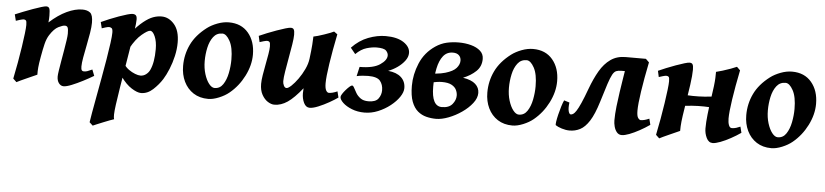

<svg xmlns="http://www.w3.org/2000/svg" viewBox="-43 -693 5040 1173"><g transform="rotate(5 2477.0 -106.5)"><path d="M529.3 -59.6Q500 -42 464.4 -23.7Q428.7 -5.4 397.2 7.3Q365.7 20 348.1 20Q331.1 20 319.1 4.6Q307.1 -10.7 307.1 -37.1Q307.1 -47.4 311 -73.2Q314.9 -99.1 320.8 -132.8Q326.7 -166.5 332.5 -200.4Q338.4 -234.4 342.3 -262Q346.2 -289.6 346.2 -302.7Q346.2 -328.6 342 -339.1Q337.9 -349.6 323.7 -349.6Q311 -349.6 284.9 -336.7Q258.8 -323.7 232.9 -283.2Q218.3 -260.3 210.2 -227.3Q202.1 -194.3 193.8 -147Q186 -103.5 184.1 -80.8Q182.1 -58.1 182.6 -36.6Q176.3 -33.7 158.7 -25.9Q141.1 -18.1 120.4 -8.8Q99.6 0.5 82.3 8.5Q64.9 16.6 59.1 20L38.1 0Q48.3 -48.8 57.4 -100.1Q66.4 -151.4 73.5 -198Q80.6 -244.6 84.7 -280.3Q88.9 -315.9 88.9 -333Q88.9 -355.5 84 -360.6Q79.1 -365.7 70.3 -365.7Q64 -365.7 47.1 -360.8Q30.3 -356 22.9 -353L13.2 -391.6Q33.7 -400.4 62.3 -411.6Q90.8 -422.9 119.6 -433.3Q148.4 -443.8 170.7 -450.4Q192.9 -457 200.7 -457Q214.4 -457 219.5 -446.8Q224.6 -436.5 224.6 -401.9Q224.6 -391.6 224.1 -382.1Q223.6 -372.6 222.2 -360.4Q275.4 -408.7 326.9 -432.9Q378.4 -457 421.9 -457Q452.6 -457 470 -443.1Q487.3 -429.2 487.3 -381.8Q487.3 -356.4 481.2 -318.8Q475.1 -281.2 466.8 -240.7Q458.5 -200.2 452.4 -165.3Q446.3 -130.4 446.3 -109.9Q446.3 -93.3 450.7 -87.2Q455.1 -81.1 463.9 -81.1Q475.1 -81.1 485.8 -85Q496.6 -88.9 514.6 -97.2Z M1019.5 -306.2Q1019.5 -266.1 1009.8 -223.4Q1000 -180.7 984.4 -142.6Q968.8 -104.5 951.7 -77.1Q929.2 -41.5 895.8 -10.7Q862.3 20 822.8 20Q799.8 20 764.6 -2.2Q729.5 -24.4 697.3 -70.3L710 -143.6Q720.7 -127 739 -114Q757.3 -101.1 776.9 -93.5Q796.4 -85.9 810.1 -85.9Q829.1 -85.9 844.5 -97.7Q859.9 -109.4 867.7 -126.5Q889.6 -172.9 889.6 -254.9Q889.6 -301.3 876 -332.5Q862.3 -363.8 846.2 -363.8Q831.1 -363.8 795.7 -334.2Q760.3 -304.7 728.5 -246.6L725.1 -338.9Q766.6 -387.2 798.3 -412.6Q830.1 -438 856.2 -447.5Q882.3 -457 907.7 -457Q952.6 -457 986.1 -418.2Q1019.5 -379.4 1019.5 -306.2ZM757.3 -424.8Q757.3 -403.8 750.2 -356.4Q743.2 -309.1 728.8 -223.6Q714.4 -138.2 692.4 -2.9Q681.6 64 676.3 104Q670.9 144 670.4 164.3Q669.9 184.6 673.3 193.8Q666 195.8 648.2 202.6Q630.4 209.5 609.1 218Q587.9 226.6 570.3 233.9Q552.7 241.2 546.4 244.1L525.9 225.1Q528.3 206.5 535.9 164.3Q543.5 122.1 553.7 66.2Q564 10.3 575 -50.3Q585.9 -110.8 595.5 -167.5Q605 -224.1 610.8 -267.8Q616.7 -311.5 616.7 -332Q616.7 -354.5 609.4 -359.6Q602.1 -364.7 593.8 -364.7Q587.9 -364.7 572.5 -360.4Q557.1 -356 549.8 -353L540.5 -390.6Q562.5 -400.9 590.8 -412.6Q619.1 -424.3 647.2 -434.3Q675.3 -444.3 697.5 -450.7Q719.7 -457 729.5 -457Q743.2 -457 750.2 -450.4Q757.3 -443.8 757.3 -424.8Z M1483.9 -272.9Q1483.9 -208 1450.4 -141.8Q1417 -75.7 1362.3 -30.8Q1336.9 -9.8 1300.5 5.1Q1264.2 20 1234.9 20Q1182.1 20 1144 -4.6Q1106 -29.3 1085.4 -72Q1064.9 -114.7 1064.9 -168Q1064.9 -237.8 1094.2 -299.1Q1123.5 -360.4 1189 -410.2Q1214.8 -429.7 1251 -443.4Q1287.1 -457 1320.8 -457Q1397.5 -457 1440.7 -405.5Q1483.9 -354 1483.9 -272.9ZM1355.5 -231Q1355.5 -305.2 1333.5 -345.2Q1311.5 -385.3 1287.1 -385.3Q1252.4 -385.3 1231.9 -358.4Q1211.4 -331.5 1202.6 -291Q1193.8 -250.5 1193.8 -209Q1193.8 -165.5 1205.1 -129.4Q1216.3 -93.3 1233.4 -71.5Q1250.5 -49.8 1268.1 -49.8Q1300.8 -49.8 1319.8 -78.4Q1338.9 -106.9 1347.2 -148.9Q1355.5 -190.9 1355.5 -231Z M1808.6 -65.4Q1808.6 -79.1 1810.1 -95.7Q1760.7 -33.7 1721.2 -6.8Q1681.6 20 1640.6 20Q1621.6 20 1600.3 6.6Q1579.1 -6.8 1564.2 -33.7Q1549.3 -60.5 1549.3 -100.1Q1549.3 -122.1 1554.4 -153.8Q1559.6 -185.5 1566.2 -220Q1572.8 -254.4 1577.9 -284.2Q1583 -314 1583 -332Q1583 -354.5 1577.6 -359.6Q1572.3 -364.7 1563.5 -364.7Q1557.1 -364.7 1541.5 -360.4Q1525.9 -356 1517.6 -353L1509.3 -390.6Q1529.8 -399.9 1558.3 -411.4Q1586.9 -422.9 1615.7 -433.1Q1644.5 -443.4 1667.5 -450.2Q1690.4 -457 1700.2 -457Q1714.4 -457 1719.2 -447.8Q1724.1 -438.5 1724.1 -416Q1724.1 -394.5 1717.8 -355.5Q1711.4 -316.4 1703.4 -272Q1695.3 -227.5 1689 -188.5Q1682.6 -149.4 1682.6 -127.9Q1682.6 -114.3 1689 -101.1Q1695.3 -87.9 1706.1 -87.9Q1716.3 -87.9 1735.4 -105.7Q1754.4 -123.5 1774.9 -152.1Q1795.4 -180.7 1811 -213.9Q1826.7 -247.1 1830.6 -278.3Q1837.4 -332 1839.8 -365.7Q1842.3 -399.4 1842.3 -415.5Q1851.6 -417 1869.4 -422.1Q1887.2 -427.2 1907.2 -434.1Q1927.2 -440.9 1943.6 -447.3Q1960 -453.6 1965.8 -457L1986.8 -441.9Q1965.8 -338.9 1953.6 -257.8Q1941.4 -176.8 1941.4 -138.2Q1941.4 -108.4 1948.7 -94.7Q1956.1 -81.1 1966.3 -81.1Q1987.3 -81.1 2018.1 -94.7L2027.3 -57.6Q2007.8 -43.5 1975.3 -25.1Q1942.9 -6.8 1910.4 6.6Q1877.9 20 1857.4 20Q1834 20 1821.3 -6.1Q1808.6 -32.2 1808.6 -65.4Z M2423.3 -149.9Q2423.3 -125 2403.6 -95.7Q2383.8 -66.4 2350.3 -40Q2316.9 -13.7 2276.1 3.2Q2235.4 20 2192.9 20Q2150.4 20 2115.5 6.1Q2080.6 -7.8 2060.1 -27.3Q2039.6 -46.9 2039.6 -62.5Q2039.6 -69.3 2047.4 -81.5Q2055.2 -93.8 2066.7 -106.9Q2078.1 -120.1 2088.6 -129.2Q2099.1 -138.2 2104 -138.2Q2110.8 -138.2 2117.4 -125Q2124 -111.8 2134.3 -94.5Q2144.5 -77.1 2162.6 -64Q2180.7 -50.8 2211.4 -50.8Q2255.4 -50.8 2272.2 -73.7Q2289.1 -96.7 2289.1 -125Q2289.1 -159.7 2270.5 -182.4Q2252 -205.1 2196.8 -205.1Q2184.6 -205.1 2163.8 -203.4Q2143.1 -201.7 2126.5 -197.8L2139.6 -255.4Q2223.1 -255.4 2263.9 -283Q2304.7 -310.5 2304.7 -339.8Q2304.7 -355.5 2291.5 -369.1Q2278.3 -382.8 2233.4 -382.8Q2206.5 -382.8 2172.6 -373Q2138.7 -363.3 2106 -331.1L2076.2 -367.7Q2121.1 -415 2176 -436Q2231 -457 2282.7 -457Q2353 -457 2393.1 -430.4Q2433.1 -403.8 2433.1 -366.2Q2433.1 -341.8 2415.5 -318.4Q2397.9 -294.9 2371.1 -276.1Q2344.2 -257.3 2315.4 -246.6Q2367.7 -241.7 2395.5 -216.3Q2423.3 -190.9 2423.3 -149.9Z M2661.1 -54.7Q2705.1 -54.7 2725.6 -79.6Q2746.1 -104.5 2746.1 -132.3Q2746.1 -149.9 2737.8 -167.2Q2729.5 -184.6 2708.5 -196Q2687.5 -207.5 2649.4 -207.5Q2621.1 -207.5 2584.7 -198Q2548.3 -188.5 2528.3 -178.7V-251.5Q2616.7 -251.5 2664.8 -265.6Q2712.9 -279.8 2731.7 -301.8Q2750.5 -323.7 2750.5 -346.7Q2750.5 -367.2 2737.5 -379.6Q2724.6 -392.1 2700.2 -392.1Q2663.6 -392.1 2641.1 -364.3Q2618.7 -336.4 2608.4 -287.4Q2598.1 -238.3 2598.1 -174.3Q2598.1 -54.7 2661.1 -54.7ZM2730.5 -457Q2771 -457 2806.2 -447.5Q2841.3 -438 2863 -418.7Q2884.8 -399.4 2884.8 -369.1Q2884.8 -323.2 2853.3 -293.2Q2821.8 -263.2 2774.9 -244.6Q2827.1 -236.3 2851.6 -214.1Q2876 -191.9 2876 -159.7Q2876 -128.4 2851.3 -96.7Q2826.7 -64.9 2788.6 -38.6Q2750.5 -12.2 2708.5 3.9Q2666.5 20 2631.8 20Q2602.1 20 2572.8 12.7Q2543.5 5.4 2519.8 -14.4Q2496.1 -34.2 2481.9 -71.3Q2467.8 -108.4 2467.8 -168.5Q2467.8 -238.3 2496.6 -307.1Q2525.4 -376 2588.9 -418.9Q2621.6 -440.9 2657 -449Q2692.4 -457 2730.5 -457Z M3349.6 -272.9Q3349.6 -208 3316.2 -141.8Q3282.7 -75.7 3228 -30.8Q3202.6 -9.8 3166.3 5.1Q3129.9 20 3100.6 20Q3047.9 20 3009.8 -4.6Q2971.7 -29.3 2951.2 -72Q2930.7 -114.7 2930.7 -168Q2930.7 -237.8 2960 -299.1Q2989.3 -360.4 3054.7 -410.2Q3080.6 -429.7 3116.7 -443.4Q3152.8 -457 3186.5 -457Q3263.2 -457 3306.4 -405.5Q3349.6 -354 3349.6 -272.9ZM3221.2 -231Q3221.2 -305.2 3199.2 -345.2Q3177.2 -385.3 3152.8 -385.3Q3118.2 -385.3 3097.7 -358.4Q3077.1 -331.5 3068.4 -291Q3059.6 -250.5 3059.6 -209Q3059.6 -165.5 3070.8 -129.4Q3082 -93.3 3099.1 -71.5Q3116.2 -49.8 3133.8 -49.8Q3166.5 -49.8 3185.5 -78.4Q3204.6 -106.9 3212.9 -148.9Q3221.2 -190.9 3221.2 -231Z M3402.3 -160.6 3435.5 -150.4Q3431.2 -115.7 3436 -97.2Q3440.9 -78.6 3450.2 -78.6Q3457 -78.6 3464.8 -83.5Q3472.7 -88.4 3483.4 -104.5Q3494.1 -120.6 3509 -154.1Q3523.9 -187.5 3544.9 -244.6Q3567.9 -307.1 3595.7 -355Q3623.5 -402.8 3661.9 -429.9Q3700.2 -457 3753.9 -457Q3760.3 -457 3777.3 -457Q3794.4 -457 3814.9 -457Q3835.4 -457 3853 -457Q3870.6 -457 3877.9 -457L3792.5 -371.1Q3781.7 -371.1 3761.5 -371.1Q3741.2 -371.1 3735.8 -371.1Q3716.3 -371.1 3703.9 -366.2Q3691.4 -361.3 3680.9 -342.5Q3670.4 -323.7 3657 -283Q3643.6 -242.2 3622.1 -170.9Q3598.6 -93.8 3572 -52.2Q3545.4 -10.7 3515.4 4.6Q3485.4 20 3451.2 20Q3428.2 20 3402.8 12Q3377.4 3.9 3365.2 -4.9Q3362.3 -7.3 3365 -26.1Q3367.7 -44.9 3374 -71Q3380.4 -97.2 3387.9 -121.8Q3395.5 -146.5 3402.3 -160.6ZM3939.9 -57.6Q3910.6 -37.1 3877.9 -19.3Q3845.2 -1.5 3816.9 9.3Q3788.6 20 3771 20Q3752.4 20 3740.7 5.9Q3729 -8.3 3723.9 -28.3Q3718.8 -48.3 3718.8 -65.4Q3718.8 -103 3724.1 -151.1Q3729.5 -199.2 3735.8 -240.2Q3743.7 -290.5 3748.5 -322.3Q3753.4 -354 3757.1 -375.2Q3760.7 -396.5 3763.7 -415L3877.9 -457L3898.4 -437Q3877.4 -334 3865.7 -255.4Q3854 -176.8 3854 -138.2Q3854 -104 3862.5 -92.5Q3871.1 -81.1 3878.9 -81.1Q3899.9 -81.1 3930.7 -94.7Z M4124.5 -36.6Q4118.2 -33.7 4100.6 -25.9Q4083 -18.1 4062.3 -8.8Q4041.5 0.5 4024.2 8.5Q4006.8 16.6 4001 20L3980 0Q3990.2 -48.8 3999.3 -100.1Q4008.3 -151.4 4015.4 -198Q4022.5 -244.6 4026.6 -280.3Q4030.8 -315.9 4030.8 -333Q4030.8 -355.5 4025.4 -360.1Q4020 -364.7 4011.2 -364.7Q4004.9 -364.7 3991 -360.8Q3977.1 -356.9 3965.8 -353L3957.5 -390.6Q3978 -399.9 4006.1 -411.4Q4034.2 -422.9 4062.7 -433.1Q4091.3 -443.4 4113.8 -450.2Q4136.2 -457 4146 -457Q4160.2 -457 4165 -447.8Q4169.9 -438.5 4169.9 -416Q4169.9 -382.8 4161.6 -322.8Q4153.3 -262.7 4139.2 -175.8Q4130.9 -125 4127.7 -95.2Q4124.5 -65.4 4124.5 -36.6ZM4354 -251 4334 -194.8Q4292 -197.3 4256.6 -198Q4221.2 -198.7 4183.8 -196Q4146.5 -193.4 4097.7 -186L4083.5 -201.7Q4085 -207 4088.6 -218.8Q4092.3 -230.5 4096.7 -242.4Q4101.1 -254.4 4103.5 -259.3Q4146.5 -256.8 4182.4 -256.1Q4218.3 -255.4 4255.4 -258.1Q4292.5 -260.7 4339.8 -268.1ZM4498.5 -57.6Q4470.7 -38.1 4438 -20.3Q4405.3 -2.4 4375.7 8.8Q4346.2 20 4328.6 20Q4303.7 20 4290.5 -7.6Q4277.3 -35.2 4277.3 -65.4Q4277.3 -103 4282.7 -151.1Q4288.1 -199.2 4294.4 -240.2Q4302.7 -295.4 4306.4 -326.9Q4310.1 -358.4 4310.8 -377.4Q4311.5 -396.5 4311.5 -415Q4326.7 -418.5 4351.3 -426Q4376 -433.6 4400.1 -442.4Q4424.3 -451.2 4436.5 -457L4457 -437Q4436 -334 4424.3 -255.4Q4412.6 -176.8 4412.6 -138.2Q4412.6 -114.3 4418.7 -97.7Q4424.8 -81.1 4437.5 -81.1Q4451.2 -81.1 4464.4 -85.2Q4477.5 -89.4 4489.3 -94.7Z M4937.5 -272.9Q4937.5 -208 4904.1 -141.8Q4870.6 -75.7 4815.9 -30.8Q4790.5 -9.8 4754.2 5.1Q4717.8 20 4688.5 20Q4635.7 20 4597.7 -4.6Q4559.6 -29.3 4539.1 -72Q4518.6 -114.7 4518.6 -168Q4518.6 -237.8 4547.9 -299.1Q4577.1 -360.4 4642.6 -410.2Q4668.5 -429.7 4704.6 -443.4Q4740.7 -457 4774.4 -457Q4851.1 -457 4894.3 -405.5Q4937.5 -354 4937.5 -272.9ZM4809.1 -231Q4809.1 -305.2 4787.1 -345.2Q4765.1 -385.3 4740.7 -385.3Q4706.1 -385.3 4685.5 -358.4Q4665 -331.5 4656.2 -291Q4647.5 -250.5 4647.5 -209Q4647.5 -165.5 4658.7 -129.4Q4669.9 -93.3 4687 -71.5Q4704.1 -49.8 4721.7 -49.8Q4754.4 -49.8 4773.4 -78.4Q4792.5 -106.9 4800.8 -148.9Q4809.1 -190.9 4809.1 -231Z"/></g></svg>

Font: Gentium Book Plus
Style: Bold Italic
Weight: 700
Italic angle: -8°
Designer: Victor Gaultney, Annie Olsen, Iska Routamaa, Becca Hirsbrunner
Foundry: SIL International
Version: Version 6.101